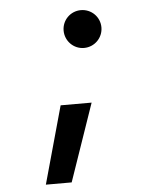

<svg xmlns="http://www.w3.org/2000/svg" viewBox="-53 -573 692 832"><g transform="rotate(-5 293.0 -157.0)"><path d="M112.8 212.9H225.1L341.3 -124H206.5ZM329.6 -362.8C375.5 -362.8 412.1 -399.9 412.1 -445.3C412.1 -490.7 375.5 -527.3 329.6 -527.3C284.2 -527.3 247.6 -490.7 247.6 -445.3C247.6 -399.9 284.2 -362.8 329.6 -362.8Z"/></g></svg>

Font: Cascadia Mono SemiBold
Style: Italic
Weight: 600
Italic angle: -10°
Monospace: yes
Designer: Aaron Bell
Foundry: Saja Typeworks
Version: Version 2404.023